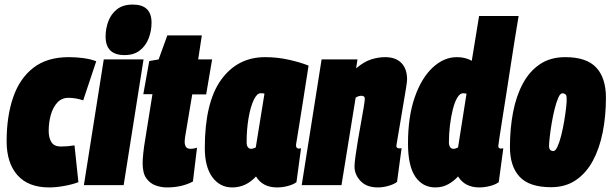

<svg xmlns="http://www.w3.org/2000/svg" viewBox="-20 -810 2679 840"><path d="M195 10Q104 10 56.5 -43.5Q9 -97 9 -192Q9 -301 37.5 -384Q66 -467 126 -513.5Q186 -560 281 -560Q315 -560 346.5 -555.5Q378 -551 401 -542L344 -371Q326 -377 310.5 -379.5Q295 -382 279 -382Q250 -382 231 -361.5Q212 -341 202.5 -308Q193 -275 193 -237Q193 -207 205 -188Q217 -169 246 -169Q276 -169 306 -174L323 -13Q297 -3 261 3.5Q225 10 195 10Z M561 -790Q643 -790 643 -711Q643 -675 630.5 -642.5Q618 -610 592 -589.5Q566 -569 525 -569Q442 -569 442 -650Q442 -685 454 -717Q466 -749 492 -769.5Q518 -790 561 -790ZM347 0 434 -550H608L521 0Z M842 -164 824 -16Q776 10 710 10Q686 10 661.5 1.5Q637 -7 620.5 -29.5Q604 -52 604 -96Q604 -113 607 -141Q610 -169 614 -192L647 -398H607L633 -543L674 -550L712 -655H863L847 -550H908L882 -397H821L790 -212Q789 -205 788.5 -199.5Q788 -194 788 -189Q788 -176 793.5 -167.5Q799 -159 814 -159Q820 -159 826.5 -160Q833 -161 842 -164Z M1192 10Q1129 10 1100 -38Q1056 10 996 10Q942 10 909 -35Q876 -80 876 -162Q876 -362 947.5 -461Q1019 -560 1140 -560Q1192 -560 1242 -549Q1292 -538 1330 -523Q1315 -426 1305 -363Q1295 -300 1289 -262.5Q1283 -225 1280 -207Q1277 -189 1276 -182.5Q1275 -176 1275 -175Q1275 -160 1287 -160Q1289 -160 1292 -160.5Q1295 -161 1297 -161L1277 -13Q1264 -3 1240 3.5Q1216 10 1192 10ZM1099 -165 1137 -400Q1132 -402 1128 -402Q1124 -402 1120 -402Q1104 -402 1090 -372.5Q1076 -343 1067.5 -294Q1059 -245 1059 -188Q1059 -173 1064.5 -166Q1070 -159 1078 -159Q1088 -159 1099 -165Z M1387 -550H1544L1538 -511Q1572 -540 1603.5 -550Q1635 -560 1665 -560Q1711 -560 1736 -534.5Q1761 -509 1761 -462Q1761 -453 1756 -422Q1751 -391 1744 -350.5Q1737 -310 1730.5 -270Q1724 -230 1719 -202.5Q1714 -175 1714 -172Q1714 -161 1727 -161Q1729 -161 1732 -161Q1735 -161 1737 -162L1717 -14Q1702 -3 1678.5 3.5Q1655 10 1633 10Q1584 10 1557.5 -18Q1531 -46 1531 -81Q1531 -97 1535.5 -129Q1540 -161 1546.5 -200Q1553 -239 1560 -276.5Q1567 -314 1571.5 -342Q1576 -370 1576 -378Q1576 -391 1561 -391Q1549 -391 1536 -383L1474 0H1300Z M2077 10Q2014 10 1984 -38Q1966 -18 1941 -4Q1916 10 1885 10Q1829 10 1797 -37Q1765 -84 1765 -182Q1765 -300 1794.5 -384.5Q1824 -469 1873 -514.5Q1922 -560 1979 -560Q2016 -560 2044 -544L2076 -740H2249Q2249 -740 2244 -710Q2239 -680 2231 -630.5Q2223 -581 2214 -521.5Q2205 -462 2195.5 -402Q2186 -342 2178 -291Q2170 -240 2165 -207.5Q2160 -175 2160 -171Q2160 -160 2172 -160Q2173 -160 2176 -160.5Q2179 -161 2182 -161L2162 -13Q2147 -2 2123 4Q2099 10 2077 10ZM1963 -159Q1973 -159 1984 -165L2021 -400Q2015 -402 2006 -402Q1992 -402 1980.5 -382.5Q1969 -363 1961 -331Q1953 -299 1948.5 -261.5Q1944 -224 1944 -187Q1944 -175 1949 -167Q1954 -159 1963 -159Z M2391 9Q2296 9 2253.5 -36.5Q2211 -82 2211 -167Q2211 -247 2224.5 -318Q2238 -389 2267 -443.5Q2296 -498 2342 -529Q2388 -560 2453 -560Q2546 -560 2588.5 -514.5Q2631 -469 2631 -382Q2631 -303 2617 -232Q2603 -161 2574 -107Q2545 -53 2499.5 -22Q2454 9 2391 9ZM2401 -149Q2410 -149 2419 -168.5Q2428 -188 2435.5 -218Q2443 -248 2448.5 -281Q2454 -314 2457 -341Q2460 -368 2459 -381Q2459 -394 2453 -398Q2447 -402 2441 -402Q2431 -402 2422.5 -382.5Q2414 -363 2406.5 -333Q2399 -303 2393.5 -270Q2388 -237 2385 -210Q2382 -183 2382 -170Q2383 -157 2388.5 -153Q2394 -149 2401 -149Z"/></svg>

Font: Georama Condensed Black
Style: Italic
Weight: 900
Width: 3
Italic angle: -9°
Designer: Jean-Baptiste Levee
Foundry: Production Type
Version: Version 1.000